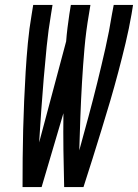

<svg xmlns="http://www.w3.org/2000/svg" viewBox="-20 -755 557 775"><path d="M71 0Q71 -58 71.5 -116Q72 -174 73.5 -232Q75 -290 77.5 -348Q80 -406 83.5 -464.5Q87 -523 92.5 -581.5Q98 -640 108 -698L114 -735H192L186 -698Q175 -633 168.5 -568Q162 -503 156.5 -438.5Q151 -374 146.5 -309Q142 -244 138 -180L247 -588Q249 -615 252.5 -643Q256 -671 260 -698L266 -735H345L339 -698Q327 -629 321 -560Q315 -491 311 -422.5Q307 -354 304.5 -285.5Q302 -217 300 -148Q319 -217 337.5 -285.5Q356 -354 373 -423Q390 -492 405.5 -560.5Q421 -629 432 -698L439 -735H517L511 -698Q501 -640 487 -581.5Q473 -523 457.5 -464.5Q442 -406 425 -348Q408 -290 390 -232Q372 -174 354 -116Q336 -58 317 0H239Q237 -74 236 -148.5Q235 -223 236 -298L148 0Z"/></svg>

Font: Iosevka SS04 Oblique
Style: Regular
Weight: 400
Italic angle: -9°
Monospace: yes
Designer: Belleve Invis
Foundry: Belleve Invis
Version: Version 19.0.0; ttfautohint (v1.8.4)